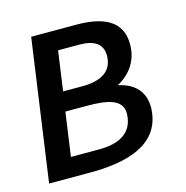

<svg xmlns="http://www.w3.org/2000/svg" viewBox="-79 -557 612 632"><g transform="rotate(-15 227.0 -241.0)"><path d="M402 -155C402 -215 364 -244 315 -254C360 -278 390 -320 389 -375C389 -440 347 -482 235 -482H81L13 0H168C308 -3 399 -46 402 -155ZM201 -66H105L126 -215H198C276 -215 320 -203 320 -156C318 -90 269 -66 201 -66ZM206 -281H136L155 -416H227C276 -416 306 -399 306 -358C306 -302 262 -282 206 -281Z"/></g></svg>

Font: Cantarell
Style: Oblique
Weight: 400
Italic angle: -8°
Designer: Dave Crossland
Version: Version 0.024